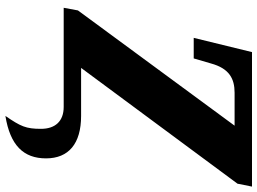

<svg xmlns="http://www.w3.org/2000/svg" viewBox="-144 -610 975 728"><g transform="rotate(90 344.0 -246.5)"><path d="M420 221C532 203 581 152 581 67C581 -19 525 -66 420 -66H238L677 -659L688 -714H178L124 -493H202L221 -558C240 -628 279 -648 332 -648H457L20 -54L10 0H386C440 0 469 32 469 86C469 143 460 163 420 221Z"/></g></svg>

Font: Noto Serif Condensed Black
Style: Italic
Weight: 900
Width: 3
Italic angle: -12°
Designer: Monotype Design Team
Foundry: Monotype Imaging Inc.
Version: Version 2.013